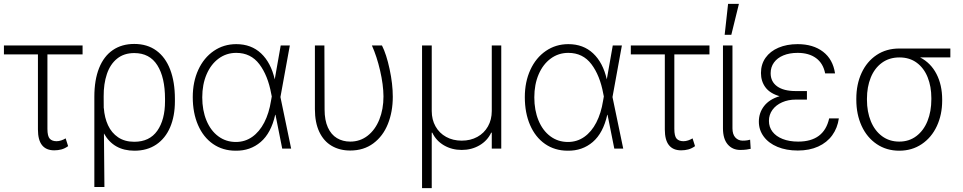

<svg xmlns="http://www.w3.org/2000/svg" viewBox="-27 -764 4950 987"><path d="M397.5 -484.4H216.8V-101.6Q216.8 -64 228.8 -51Q240.7 -38.1 263.7 -38.1Q275.4 -38.1 287.8 -42.2Q300.3 -46.4 310.5 -52.7L323.2 -12.7Q306.2 -0.5 288.6 4.2Q271 8.8 252 8.8Q210.4 8.8 189.2 -17.6Q168 -43.9 168 -98.6V-484.4H-6.8V-530.3H397.5Z M663.1 -538.1Q730 -538.1 776.9 -503.9Q823.7 -469.7 847.9 -406.2Q872.1 -342.8 872.1 -255.9V-243.2Q872.1 -167.5 847.7 -110.1Q823.2 -52.7 776.4 -21Q729.5 10.7 664.1 10.7Q556.6 10.7 507.3 -78.1L509.8 197.3H458V-266.6Q458 -353 482.4 -414.1Q506.8 -475.1 553 -506.6Q599.1 -538.1 663.1 -538.1ZM506.3 -207.5 506.8 -208Q510.3 -159.2 528.3 -120.1Q546.4 -81.1 580.3 -58.1Q614.3 -35.2 663.1 -35.2Q741.7 -35.2 781.5 -91.8Q821.3 -148.4 821.3 -243.2V-255.9Q821.3 -366.2 781.7 -428.7Q742.2 -491.2 663.1 -491.2Q610.4 -491.2 575 -462.6Q539.6 -434.1 522.5 -383.5Q505.4 -333 505.9 -267.6Z M963.9 -264.6Q963.9 -343.3 992.4 -405.3Q1021 -467.3 1072 -502.2Q1123 -537.1 1187.5 -537.1Q1264.6 -537.1 1315.2 -489.5Q1365.7 -441.9 1385.3 -356L1416 -530.3H1462.9L1414.6 -265.1L1469.7 0H1423.8L1389.2 -173.8H1387.7Q1366.7 -80.1 1313.2 -34.2Q1259.8 11.7 1184.6 10.7Q1118.2 10.7 1068.1 -23.9Q1018.1 -58.6 991 -121.1Q963.9 -183.6 963.9 -264.6ZM1185.5 -34.2Q1232.4 -34.2 1269.5 -60.3Q1306.6 -86.4 1331.3 -134Q1356 -181.6 1366.2 -246.1L1370.1 -268.1L1367.2 -282.2Q1350.1 -376 1306.2 -434.1Q1262.2 -492.2 1187.5 -492.2Q1136.7 -492.2 1096.9 -462.9Q1057.1 -433.6 1034.9 -381.6Q1012.7 -329.6 1012.7 -263.7Q1012.7 -197.3 1034.2 -145Q1055.7 -92.8 1095 -63.5Q1134.3 -34.2 1185.5 -34.2Z M1640.6 -530.3 1641.6 -201.2Q1641.6 -146 1658.4 -108.9Q1675.3 -71.8 1705.1 -54Q1734.9 -36.1 1773.4 -36.1Q1824.2 -36.1 1863 -66.4Q1901.9 -96.7 1923.1 -149.7Q1944.3 -202.6 1944.3 -268.6Q1943.8 -328.6 1927 -401.1Q1910.2 -473.6 1884.8 -530.3H1936.5Q1959.5 -484.9 1975.8 -408.7Q1992.2 -332.5 1992.2 -266.6Q1992.2 -189.5 1967 -126.7Q1941.9 -64 1892.3 -27.1Q1842.8 9.8 1773.4 9.8Q1719.2 9.8 1678.2 -14.2Q1637.2 -38.1 1614.5 -85.9Q1591.8 -133.8 1591.8 -203.1V-530.3Z M2142.6 -530.3H2192.4V-193.4Q2192.4 -148.9 2211.9 -114.3Q2231.4 -79.6 2266.4 -60.3Q2301.3 -41 2346.7 -41Q2391.6 -41 2426.8 -60.3Q2461.9 -79.6 2481.4 -114.3Q2501 -148.9 2501 -193.4V-530.3H2549.8V0H2501V-82H2498Q2478.5 -40.5 2437.7 -16.8Q2397 6.8 2346.7 6.8Q2295.9 6.8 2255.4 -16.8Q2214.8 -40.5 2195.3 -82H2192.4V203.1H2142.6Z M2670.9 -264.6Q2670.9 -343.3 2699.5 -405.3Q2728 -467.3 2779.1 -502.2Q2830.1 -537.1 2894.5 -537.1Q2971.7 -537.1 3022.2 -489.5Q3072.8 -441.9 3092.3 -356L3123 -530.3H3169.9L3121.6 -265.1L3176.8 0H3130.9L3096.2 -173.8H3094.7Q3073.7 -80.1 3020.3 -34.2Q2966.8 11.7 2891.6 10.7Q2825.2 10.7 2775.1 -23.9Q2725.1 -58.6 2698 -121.1Q2670.9 -183.6 2670.9 -264.6ZM2892.6 -34.2Q2939.5 -34.2 2976.6 -60.3Q3013.7 -86.4 3038.3 -134Q3063 -181.6 3073.2 -246.1L3077.1 -268.1L3074.2 -282.2Q3057.1 -376 3013.2 -434.1Q2969.2 -492.2 2894.5 -492.2Q2843.8 -492.2 2804 -462.9Q2764.2 -433.6 2741.9 -381.6Q2719.7 -329.6 2719.7 -263.7Q2719.7 -197.3 2741.2 -145Q2762.7 -92.8 2802 -63.5Q2841.3 -34.2 2892.6 -34.2Z M3620.1 -484.4H3439.5V-101.6Q3439.5 -64 3451.4 -51Q3463.4 -38.1 3486.3 -38.1Q3498 -38.1 3510.5 -42.2Q3522.9 -46.4 3533.2 -52.7L3545.9 -12.7Q3528.8 -0.5 3511.2 4.2Q3493.7 8.8 3474.6 8.8Q3433.1 8.8 3411.9 -17.6Q3390.6 -43.9 3390.6 -98.6V-484.4H3215.8V-530.3H3620.1Z M3738.3 -530.3V-104.5Q3738.3 -73.2 3753.2 -57.1Q3768.1 -41 3791 -41Q3803.7 -41 3814.7 -42.7Q3825.7 -44.4 3829.1 -45.9L3832 1Q3824.7 2.9 3810.5 4.9Q3796.4 6.8 3778.3 6.8Q3738.3 6.8 3713.9 -21.7Q3689.5 -50.3 3689.5 -104.5V-530.3ZM3715.8 -744.1H3771.5L3732.4 -585H3698.2Z M3980.5 -269.5Q3931.2 -283.7 3908 -314.9Q3884.8 -346.2 3884.8 -388.7Q3884.8 -433.6 3908.4 -467Q3932.1 -500.5 3974.9 -518.8Q4017.6 -537.1 4073.2 -537.1Q4153.3 -537.1 4204.1 -498Q4254.9 -459 4265.6 -386.7H4214.8Q4204.6 -438.5 4168 -465.3Q4131.3 -492.2 4073.2 -492.2Q4031.2 -492.2 4000 -479.2Q3968.8 -466.3 3951.7 -442.6Q3934.6 -418.9 3934.6 -387.7Q3934.6 -344.2 3968 -320.1Q4001.5 -295.9 4063.5 -295.9H4121.1V-252H4063.5Q4024.9 -252 3993.4 -238Q3961.9 -224.1 3943.8 -199.2Q3925.8 -174.3 3925.8 -142.6Q3925.8 -110.8 3944.1 -86.9Q3962.4 -63 3996.3 -49.6Q4030.3 -36.1 4076.2 -36.1Q4209 -36.1 4235.4 -155.3H4285.2Q4278.3 -106 4251.2 -68.6Q4224.1 -31.2 4179 -10.7Q4133.8 9.8 4074.2 9.8Q4015.1 9.8 3969.7 -9Q3924.3 -27.8 3899.2 -61.8Q3874 -95.7 3874 -138.7Q3874 -184.1 3900.9 -218.8Q3927.7 -253.4 3980.5 -269.5Z M4595.7 -514.6H4858.4V-468.8H4703.1Q4757.8 -440.4 4787.1 -383.8Q4816.4 -327.1 4816.4 -252V-247.1Q4816.4 -174.8 4789.1 -116Q4761.7 -57.1 4711.4 -23.2Q4661.1 10.7 4595.7 10.7Q4530.3 10.7 4480 -23.2Q4429.7 -57.1 4402.3 -116.7Q4375 -176.3 4375 -251V-256.8Q4375 -330.6 4402.1 -389.2Q4429.2 -447.8 4479.2 -481.2Q4529.3 -514.6 4595.7 -514.6ZM4595.7 -36.1Q4646.5 -36.1 4683.8 -64.5Q4721.2 -92.8 4741 -142.1Q4760.7 -191.4 4760.7 -253.9V-259.8Q4760.7 -319.3 4741.7 -366.7Q4722.7 -414.1 4685.8 -441.4Q4648.9 -468.8 4596.7 -468.8Q4544.4 -468.8 4506.6 -441.2Q4468.8 -413.6 4449.2 -365.2Q4429.7 -316.9 4429.7 -256.8V-251Q4429.7 -189.5 4449.7 -140.6Q4469.7 -91.8 4507.3 -64Q4544.9 -36.1 4595.7 -36.1Z"/></svg>

Font: Pretendard GOV ExtraLight
Style: Regular
Weight: 200
Designer: Base glyphs from Inter by Rasmus Andersson; Hangeul glyphs from Noto Sans CJK(Source Han Sans) by Jang Soo-young and Kan
Foundry: Kil Hyung-jin
Version: Version 1.309